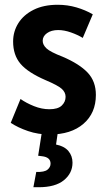

<svg xmlns="http://www.w3.org/2000/svg" viewBox="-20 -553 449 805"><path d="M25 -38 66 -138Q90 -121 122.5 -108Q155 -95 187 -95Q223 -95 239 -110.5Q255 -126 255 -147Q255 -166 239 -180.5Q223 -195 171 -217Q97 -249 66 -285.5Q35 -322 35 -379Q35 -421 57 -456Q79 -491 121 -512Q163 -533 222 -533Q263 -533 300.5 -522Q338 -511 369 -493L327 -394Q306 -407 277.5 -417Q249 -427 224 -427Q195 -427 177 -414Q159 -401 159 -382Q159 -365 175 -350Q191 -335 243 -315Q313 -285 347.5 -248.5Q382 -212 382 -155Q382 -79 330 -34Q278 11 188 11Q140 11 97.5 -3.5Q55 -18 25 -38ZM120 232 132 168Q166 169 179 158.5Q192 148 192 133Q192 106 156 102L140 100L158 -15L224 -9L215 53Q250 60 267 80.5Q284 101 284 129Q284 173 248 202.5Q212 232 142 232Z"/></svg>

Font: Radio Canada Condensed SemiBold
Style: Regular
Weight: 600
Width: 3
Designer: Charles Daoud, Etienne Aubert Bonn, Alexandre Saumier Demers, Jacques Le Bailly
Foundry: Radio-Canada
Version: Version 2.104; ttfautohint (v1.8.4.7-5d5b);gftools[0.9.28.de